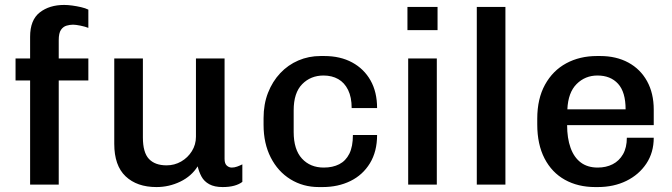

<svg xmlns="http://www.w3.org/2000/svg" viewBox="-20 -748 2722 778"><path d="M102 0V-422H43V-511H102V-599Q102 -667 141 -697.5Q180 -728 240 -728Q255 -728 273 -725.5Q291 -723 308.5 -719Q326 -715 338 -709V-635Q326 -640 306.5 -644Q287 -648 276 -648Q263 -648 249.5 -644Q236 -640 227 -627Q218 -614 218 -585V-511H338V-422H218V0Z M614 10Q535 10 489 -33.5Q443 -77 443 -165V-511H559V-191Q559 -130 583.5 -104Q608 -78 655 -78Q687 -78 714 -93.5Q741 -109 757.5 -135.5Q774 -162 774 -194V-511H890V-104Q890 -85 899 -77Q908 -69 919 -69Q930 -69 941 -73Q952 -77 962 -82V-11Q949 -1 929 4.5Q909 10 882 10Q849 10 828 -1.5Q807 -13 796.5 -32.5Q786 -52 781 -74Q756 -34 710.5 -12Q665 10 614 10Z M1272 10Q1208 10 1157 -21.5Q1106 -53 1077 -110Q1048 -167 1048 -242V-269Q1048 -326 1066 -372Q1084 -418 1115.5 -451.5Q1147 -485 1189 -503Q1231 -521 1279 -521H1294Q1359 -521 1407 -495Q1455 -469 1481.5 -422Q1508 -375 1508 -310H1405Q1405 -354 1390.5 -383.5Q1376 -413 1350.5 -427.5Q1325 -442 1291 -442Q1239 -442 1204.5 -407Q1170 -372 1170 -301V-213Q1170 -142 1203.5 -105.5Q1237 -69 1292 -69Q1328 -69 1354.5 -82.5Q1381 -96 1395.5 -125Q1410 -154 1410 -201H1508Q1508 -134 1479 -86.5Q1450 -39 1400 -14.5Q1350 10 1287 10Z M1634 0V-511H1750V0ZM1631 -626V-720H1753V-626Z M1912 0V-720H2028V0Z M2392 10Q2322 10 2269 -19.5Q2216 -49 2186.5 -106Q2157 -163 2157 -244V-267Q2157 -348 2188.5 -405Q2220 -462 2274.5 -491.5Q2329 -521 2399 -521H2412Q2477 -521 2526 -494.5Q2575 -468 2602 -419Q2629 -370 2629 -304V-241H2278Q2278 -188 2292 -149Q2306 -110 2333.5 -89.5Q2361 -69 2402 -69Q2436 -69 2462.5 -82.5Q2489 -96 2504.5 -123Q2520 -150 2520 -190H2629Q2629 -130 2599 -85Q2569 -40 2518 -15Q2467 10 2402 10ZM2279 -305H2515Q2515 -375 2484.5 -408.5Q2454 -442 2401 -442Q2351 -442 2316.5 -407.5Q2282 -373 2279 -305Z"/></svg>

Font: Chivo Medium
Style: Regular
Weight: 500
Designer: Hector Gatti
Foundry: Omnibus-Type
Version: Version 2.002